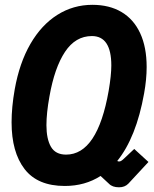

<svg xmlns="http://www.w3.org/2000/svg" viewBox="-20 -755 640 796"><path d="M28 -248Q28 -310.5 41 -384.5Q60.5 -494 106 -572.8Q151.5 -651.5 217.5 -693.2Q283.5 -735 363 -735Q433.5 -735 484 -705Q534.5 -675 561.2 -617.2Q588 -559.5 588 -477Q588 -426.5 577.5 -368Q545 -185.5 466 -87.5Q470 -85.5 474 -85.5Q478.5 -85.5 483.5 -88.8Q488.5 -92 493 -96.5Q497.5 -101 500.5 -103.5L536.5 -137.5L595.5 -83.5L512 6.5Q497.5 21.5 473.5 21.5Q446 21.5 432 7L397 -25.5Q332.5 16 248.5 16Q136 16 82 -54Q28 -124 28 -248ZM430.5 -378.5Q441.5 -443 441.5 -483.5Q441.5 -605.5 361 -605.5Q293 -605.5 249.5 -540Q206 -474.5 185 -355Q172.5 -286 172.5 -236Q172.5 -179 191.2 -146.5Q210 -114 254 -114Q384 -114 430.5 -378.5Z"/></svg>

Font: JuliaMono ExtraBold
Style: Italic
Weight: 800
Italic angle: -9°
Monospace: yes
Designer: cormullion
Foundry: corm
Version: Version 0.057; ttfautohint (v1.8.4)